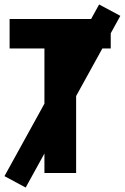

<svg xmlns="http://www.w3.org/2000/svg" viewBox="-23 -775 559 860"><path d="M20 -558V-690H473V-558H318V0H176V-558ZM-3 14 421 -755 516 -704 92 65Z"/></svg>

Font: Radio Canada Condensed
Style: Bold
Weight: 700
Width: 3
Designer: Charles Daoud, Etienne Aubert Bonn, Alexandre Saumier Demers, Jacques Le Bailly
Foundry: Radio-Canada
Version: Version 2.104; ttfautohint (v1.8.4.7-5d5b);gftools[0.9.28.de